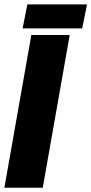

<svg xmlns="http://www.w3.org/2000/svg" viewBox="-58 -874 425 894"><path d="M-37.6 0H141.1L266.6 -710.9H87.9ZM47.4 -741.7H324.7L347.2 -853.5H69.3Z"/></svg>

Font: Roboto Flex Super Cond Black
Style: Italic
Weight: 900
Width: 3
Italic angle: -10°
Designer: Berlow after Robertson
Foundry: Google
Version: Version 3.200;Glyphs 3.3 (3311)